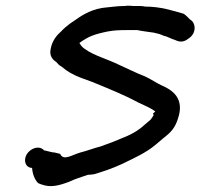

<svg xmlns="http://www.w3.org/2000/svg" viewBox="-20 -657 699 670"><path d="M82 -129C59 -108 64 -72 92 -71C93 -53 100 -31 113 -18C120 -15 127 -12 136 -10C167 -2 200 -15 222 -23C243 -33 260 -38 287 -47C292 -47 302 -48 308 -49C339 -58 374 -70 404 -84C445 -104 489 -123 523 -152L555 -179C576 -195 591 -211 601 -243C625 -314 582 -343 542 -360C525 -368 508 -380 487 -390C455 -402 427 -417 393 -432C354 -451 306 -464 278 -485C273 -488 265 -493 257 -507C287 -529 307 -537 355 -547C376 -551 395 -552 421 -552H459C477 -548 498 -546 517 -543L537 -538L552 -532C564 -530 575 -522 592 -517C600 -513 618 -506 637 -522C667 -540 664 -578 643 -589C639 -593 630 -603 621 -609C582 -620 541 -634 487 -634C475 -637 458 -636 446 -636C438 -637 430 -637 424 -637H422C418 -636 417 -636 411 -636C400 -636 389 -635 379 -634L351 -631C307 -628 270 -607 244 -588C235 -582 224 -575 216 -568C210 -563 204 -559 194 -548C180 -536 162 -516 157 -487C151 -463 164 -448 176 -441C180 -437 184 -430 197 -423C214 -408 235 -396 261 -386L302 -371C358 -348 411 -327 463 -299C488 -287 505 -281 522 -268L514 -261L516 -255C513 -249 506 -240 505 -239L471 -210C438 -185 414 -179 372 -161L331 -146C307 -140 282 -130 261 -125C232 -117 201 -94 190 -120L170 -125H168C161 -125 147 -130 136 -132H134C122 -147 98 -144 82 -129Z"/></svg>

Font: Scribbler
Style: BlkIta
Weight: 900
Designer: Mew Too
Foundry: Cannot Into Space Fonts
Version: Version 1.001